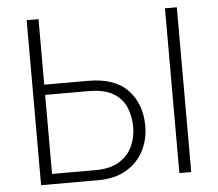

<svg xmlns="http://www.w3.org/2000/svg" viewBox="-51 -767 934 823"><g transform="rotate(-5 416.0 -355.0)"><path d="M93 0V-710H144V-428H333Q448 -428 504 -368Q560 -308 560 -214Q560 -156 535 -107.5Q510 -59 461 -29.5Q412 0 338 0ZM688 0V-709H739V0ZM144 -44H332Q395 -44 434 -68.5Q473 -93 490.5 -132Q508 -171 508 -214Q508 -258 492.5 -297Q477 -336 438 -360Q399 -384 330 -384H144Z"/></g></svg>

Font: Raleway Light
Style: Regular
Weight: 300
Designer: Matt McInerney, Pablo Impallari, Rodrigo Fuenzalida
Foundry: Matt McInerney, Pablo Impallari, Rodrigo Fuenzalida
Version: Version 4.026